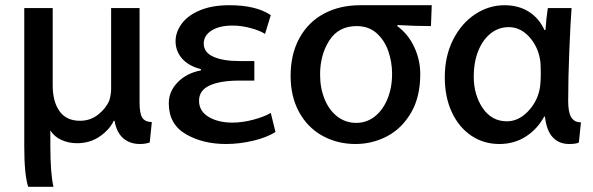

<svg xmlns="http://www.w3.org/2000/svg" viewBox="-20 -519 2273 736"><path d="M275 30Q243 30 215.5 17.5Q188 5 173 -19V38Q173 147 185 197H88Q73 151 73 42V-488H182V-191Q182 -130 208 -93Q234 -56 287 -56Q326 -56 356 -79.5Q386 -103 399 -134Q406 -157 406 -178V-488H515V-126Q515 -85 525 -68.5Q535 -52 562 -51L554 27Q538 33 516 33Q478 33 452.5 11Q427 -11 419 -56H416Q400 -22 362.5 4Q325 30 275 30Z M653 -361Q653 -396 676.5 -428Q700 -460 746.5 -479.5Q793 -499 859 -499Q962 -499 1018 -461L996 -389Q978 -401 942 -411Q906 -421 871 -421Q821 -421 791 -402Q761 -383 761 -352Q761 -318 798 -301.5Q835 -285 897 -285H955V-210H895Q825 -210 784 -191.5Q743 -173 743 -133Q743 -93 779.5 -71Q816 -49 871 -49Q909 -49 950.5 -60Q992 -71 1018 -86L1036 -13Q1003 8 950.5 20.5Q898 33 846 33Q757 33 692 -5Q627 -43 627 -123Q627 -169 661.5 -204Q696 -239 750 -249V-254Q703 -266 678 -294.5Q653 -323 653 -361Z M1591 -235Q1591 -147 1555.5 -86.5Q1520 -26 1463.5 3.5Q1407 33 1343 33Q1273 33 1216 1.5Q1159 -30 1126.5 -89.5Q1094 -149 1094 -228Q1094 -311 1127.5 -372.5Q1161 -434 1221.5 -466.5Q1282 -499 1361 -499H1635L1632 -419Q1572 -419 1504 -423L1503 -419Q1545 -388 1568 -338.5Q1591 -289 1591 -235ZM1483 -236Q1483 -281 1468.5 -323Q1454 -365 1423.5 -392Q1393 -419 1347 -419Q1278 -419 1242.5 -364Q1207 -309 1207 -233Q1207 -181 1224.5 -138.5Q1242 -96 1273.5 -72Q1305 -48 1345 -48H1346Q1385 -48 1416 -72Q1447 -96 1465 -139Q1483 -182 1483 -236Z M2158 -132Q2158 -88 2170 -69Q2182 -50 2207 -50L2199 27Q2189 33 2162 33Q2123 33 2099 7.5Q2075 -18 2069 -72H2066Q2040 -24 1995.5 4.5Q1951 33 1894 33Q1834 33 1786.5 1Q1739 -31 1712 -89Q1685 -147 1685 -223Q1685 -304 1717 -367Q1749 -430 1801.5 -464.5Q1854 -499 1914 -499Q1967 -499 2006.5 -474.5Q2046 -450 2067 -404H2071Q2074 -450 2080 -488H2171Q2167 -436 2162.5 -328.5Q2158 -221 2158 -132ZM1923 -54Q1966 -54 2001.5 -89.5Q2037 -125 2048 -174Q2053 -196 2053 -240Q2053 -276 2050 -292Q2041 -343 2007.5 -379Q1974 -415 1930 -415Q1891 -415 1860.5 -390.5Q1830 -366 1813 -323Q1796 -280 1796 -227V-226Q1796 -155 1830.5 -104.5Q1865 -54 1923 -54Z"/></svg>

Font: Gmarket Sans TTF Medium
Style: Regular
Weight: 500
Designer: Creative Director : Sungho Lee; Art Director : Kiwoong Choi; Project Manager : Sori Yang, Jongwook Yoon; Font Designer :
Foundry: Sandoll Inc.
Version: Version 1.000;hotconv 1.0.109;makeotfexe 2.5.65596